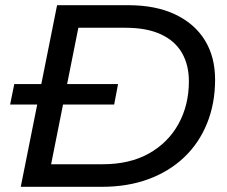

<svg xmlns="http://www.w3.org/2000/svg" viewBox="-20 -720 874 740"><path d="M60 0 200 -700H474Q580 -700 655 -664.5Q730 -629 769.5 -565Q809 -501 809 -413Q809 -321 778 -244.5Q747 -168 689.5 -113.5Q632 -59 552 -29.5Q472 0 373 0ZM177 -87H376Q480 -87 554 -128.5Q628 -170 668 -242.5Q708 -315 708 -407Q708 -470 681 -516.5Q654 -563 599.5 -588Q545 -613 464 -613H282ZM19 -317 35 -396H435L420 -317Z"/></svg>

Font: MOST Montserrat Medium
Style: Italic
Weight: 500
Italic angle: -11.3°
Designer: Julieta Ulanovsky
Foundry: Julieta Ulanovsky
Version: Version 8.000;March 11, 2024;FontCreator 15.0.0.2926 64-bit